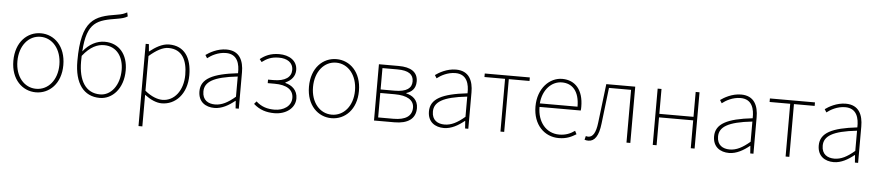

<svg xmlns="http://www.w3.org/2000/svg" viewBox="-52 -1176 8186 1791"><g transform="rotate(5 4041.0 -280.5)"><path d="M293 13C419 13 527 -88 527 -262C527 -439 419 -540 293 -540C167 -540 59 -439 59 -262C59 -88 167 13 293 13ZM293 -20C181 -20 97 -118 97 -262C97 -407 181 -507 293 -507C405 -507 490 -407 490 -262C490 -118 405 -20 293 -20Z M892 -20C755 -20 689 -133 689 -310C689 -328 689 -346 690 -363C761 -453 828 -481 890 -481C1010 -481 1073 -385 1073 -264C1073 -120 993 -20 892 -20ZM1078 -804C1047 -789 1037 -783 982 -774C777 -742 654 -700 654 -311C654 -101 742 13 892 13C1008 13 1111 -92 1111 -264C1111 -412 1029 -513 893 -513C820 -513 748 -476 692 -405C709 -685 808 -707 990 -737C1031 -744 1058 -750 1086 -767Z M1311 -416C1378 -474 1437 -507 1491 -507C1620 -507 1668 -405 1668 -271C1668 -124 1587 -20 1475 -20C1433 -20 1373 -39 1311 -91ZM1275 243H1311V-53C1367 -11 1422 13 1472 13C1598 13 1706 -92 1706 -271C1706 -434 1637 -540 1494 -540C1428 -540 1365 -500 1313 -459H1311L1305 -527H1275Z M1965 13C2035 13 2101 -26 2155 -70H2158L2163 0H2193V-341C2193 -448 2155 -540 2031 -540C1945 -540 1872 -496 1839 -472L1857 -443C1891 -470 1954 -507 2029 -507C2138 -507 2160 -414 2157 -329C1920 -302 1813 -247 1813 -130C1813 -30 1883 13 1965 13ZM1968 -20C1904 -20 1850 -50 1850 -131C1850 -220 1928 -273 2157 -298V-109C2088 -50 2031 -20 1968 -20Z M2526 13C2635 13 2720 -51 2720 -141C2720 -220 2666 -262 2605 -277V-282C2659 -306 2695 -347 2695 -405C2695 -494 2618 -540 2525 -540C2444 -540 2391 -513 2347 -478L2367 -452C2411 -485 2452 -507 2525 -507C2600 -507 2658 -474 2658 -403C2658 -337 2603 -294 2491 -294H2441V-261H2506C2617 -261 2682 -221 2682 -143C2682 -67 2610 -20 2525 -20C2459 -20 2404 -35 2352 -82L2331 -57C2388 -6 2452 13 2526 13Z M3061 13C3187 13 3295 -88 3295 -262C3295 -439 3187 -540 3061 -540C2935 -540 2827 -439 2827 -262C2827 -88 2935 13 3061 13ZM3061 -20C2949 -20 2865 -118 2865 -262C2865 -407 2949 -507 3061 -507C3173 -507 3258 -407 3258 -262C3258 -118 3173 -20 3061 -20Z M3459 0H3650C3773 0 3848 -48 3848 -150C3848 -229 3792 -266 3737 -278V-282C3785 -297 3824 -329 3824 -397C3824 -486 3758 -527 3644 -527H3459ZM3495 -294V-494H3635C3741 -494 3786 -459 3786 -395C3786 -333 3741 -294 3625 -294ZM3495 -32V-261H3630C3747 -261 3811 -222 3811 -151C3811 -73 3752 -32 3639 -32Z M4114 13C4184 13 4250 -26 4304 -70H4307L4312 0H4342V-341C4342 -448 4304 -540 4180 -540C4094 -540 4021 -496 3988 -472L4006 -443C4040 -470 4103 -507 4178 -507C4287 -507 4309 -414 4306 -329C4069 -302 3962 -247 3962 -130C3962 -30 4032 13 4114 13ZM4117 -20C4053 -20 3999 -50 3999 -131C3999 -220 4077 -273 4306 -298V-109C4237 -50 4180 -20 4117 -20Z M4643 0H4678V-494H4872V-527H4450V-494H4643Z M5189 13C5267 13 5312 -13 5352 -37L5336 -68C5296 -39 5251 -20 5191 -20C5067 -20 4986 -122 4986 -261H5372C5374 -274 5374 -286 5374 -297C5374 -453 5297 -540 5175 -540C5058 -540 4948 -434 4948 -262C4948 -90 5056 13 5189 13ZM4986 -294C4997 -427 5081 -507 5175 -507C5274 -507 5339 -437 5339 -294Z M5467 13C5525 13 5563 -40 5576 -156C5590 -270 5603 -381 5616 -494H5823V0H5859V-527H5588C5573 -405 5558 -284 5544 -162C5533 -68 5506 -24 5462 -24C5453 -24 5447 -26 5440 -28L5431 7C5442 11 5451 13 5467 13Z M6069 0H6105V-261H6425V0H6461V-527H6425V-294H6105V-527H6069Z M6784 13C6854 13 6920 -26 6974 -70H6977L6982 0H7012V-341C7012 -448 6974 -540 6850 -540C6764 -540 6691 -496 6658 -472L6676 -443C6710 -470 6773 -507 6848 -507C6957 -507 6979 -414 6976 -329C6739 -302 6632 -247 6632 -130C6632 -30 6702 13 6784 13ZM6787 -20C6723 -20 6669 -50 6669 -131C6669 -220 6747 -273 6976 -298V-109C6907 -50 6850 -20 6787 -20Z M7313 0H7348V-494H7542V-527H7120V-494H7313Z M7764 13C7834 13 7900 -26 7954 -70H7957L7962 0H7992V-341C7992 -448 7954 -540 7830 -540C7744 -540 7671 -496 7638 -472L7656 -443C7690 -470 7753 -507 7828 -507C7937 -507 7959 -414 7956 -329C7719 -302 7612 -247 7612 -130C7612 -30 7682 13 7764 13ZM7767 -20C7703 -20 7649 -50 7649 -131C7649 -220 7727 -273 7956 -298V-109C7887 -50 7830 -20 7767 -20Z"/></g></svg>

Font: Source Han Sans CN ExtraLight
Style: Regular
Weight: 250
Designer: Ryoko NISHIZUKA (kana & ideographs); Paul D. Hunt (Latin, Greek & Cyrillic); Wenlong ZHANG (bopomofo); Sandoll Communica
Foundry: Adobe Systems Incorporated
Version: Version 1.004;PS 1.004;hotconv 16.6.51;makeotf.lib2.5.65220